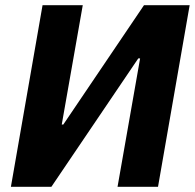

<svg xmlns="http://www.w3.org/2000/svg" viewBox="-20 -720 751 740"><path d="M22 0H178L513 -495H520L433 0H589L711 -700H535L224 -240H218L299 -700H144Z"/></svg>

Font: Fixel Text 20240404
Style: Bold Italic
Weight: 700
Width: 4
Italic angle: -10°
Designer: AlfaBravo + MacPaw
Foundry: Kyrylo Tkachov, Marchela Mozhyna, Serhii Makarenko, Maria Weinstein, Zakhar Kryvoshyya
Version: Version 1.211;Glyphs 3.2 (3225)